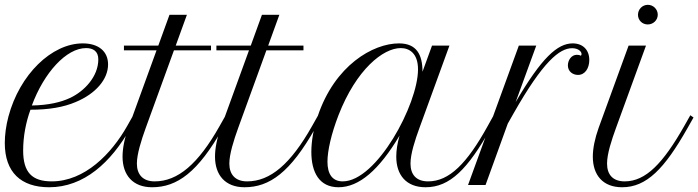

<svg xmlns="http://www.w3.org/2000/svg" viewBox="-37 -768 2899 797"><path d="M167 9.3C311.5 9.3 423.8 -93.8 503.9 -235.4L529.3 -280.3L516.1 -289.6L490.7 -244.6C425.8 -129.9 314.9 -15.1 177.7 -15.1C95.7 -15.1 59.1 -52.7 59.1 -143.1C59.1 -201.7 70.3 -259.8 89.4 -312.5C167 -312.5 227.5 -323.2 277.8 -344.7C359.9 -378.9 411.6 -438.5 411.6 -500.5C411.6 -555.2 371.6 -587.9 306.6 -587.9C177.2 -587.9 44.4 -458.5 -2 -284.2C-12.2 -245.6 -17.1 -207.5 -17.1 -174.3C-17.1 -53.2 49.8 9.3 167 9.3ZM320.3 -568.4C348.6 -568.4 371.1 -556.2 371.1 -521.5C371.1 -450.7 313.5 -389.2 253.4 -361.3C215.8 -343.8 166.5 -331.5 95.2 -330.1C145.5 -466.3 238.3 -568.4 320.3 -568.4Z M477.5 -559.1H612.8L495.6 -236.8C479.5 -192.9 471.7 -151.4 471.7 -117.7C471.7 -41 514.6 9.3 594.2 9.3C698.7 9.3 784.7 -53.2 887.7 -235.4L913.1 -280.3L899.9 -289.6L874.5 -244.6C785.6 -86.9 701.2 -15.1 605 -15.1C555.7 -15.1 531.2 -43.9 531.2 -88.9C531.2 -127.9 549.3 -185.5 567.9 -236.8L685.1 -559.1H838.9V-578.6H692.4L738.8 -706.5H666.5L620.1 -578.6H477.5Z M861.3 -559.1H996.6L879.4 -236.8C863.3 -192.9 855.5 -151.4 855.5 -117.7C855.5 -41 898.4 9.3 978 9.3C1082.5 9.3 1168.5 -53.2 1271.5 -235.4L1296.9 -280.3L1283.7 -289.6L1258.3 -244.6C1169.4 -86.9 1085 -15.1 988.8 -15.1C939.5 -15.1 915 -43.9 915 -88.9C915 -127.9 933.1 -185.5 951.7 -236.8L1068.8 -559.1H1222.7V-578.6H1076.2L1122.6 -706.5H1050.3L1003.9 -578.6H861.3Z M1281.7 -285.2C1264.6 -234.4 1255.4 -182.6 1255.4 -137.2C1255.4 -53.2 1288.1 9.3 1368.2 9.3C1453.6 9.3 1536.6 -62.5 1621.6 -205.1C1612.3 -173.3 1607.9 -143.1 1607.9 -117.7C1607.9 -41 1649.9 9.3 1729.5 9.3C1831.1 9.3 1904.8 -66.4 2000 -235.4L2025.4 -280.3L2012.2 -289.6L1987.3 -244.6C1901.4 -89.4 1828.1 -15.1 1740.2 -15.1C1690.4 -15.1 1667 -43.9 1667 -88.9C1667 -129.4 1685.5 -186 1704.1 -236.8L1828.6 -578.6H1756.3L1716.8 -470.2C1716.8 -540.5 1692.9 -587.9 1619.1 -587.9C1511.7 -587.9 1352.5 -497.1 1281.7 -285.2ZM1385.7 -15.1C1342.3 -15.1 1322.3 -45.9 1322.3 -96.7C1322.3 -141.6 1337.9 -211.9 1368.2 -290C1441.9 -479.5 1553.2 -568.4 1626.5 -568.4C1662.6 -568.4 1698.2 -546.4 1698.2 -480C1698.2 -334.5 1526.4 -15.1 1385.7 -15.1Z M2377 -543.9C2377 -540 2375.5 -537.1 2373 -537.1C2371.6 -537.1 2369.1 -538.6 2367.7 -539.6C2365.2 -540 2360.8 -540.5 2357.4 -540.5C2335 -540.5 2320.3 -518.1 2320.3 -496.6C2320.3 -470.7 2341.3 -457 2362.3 -457C2391.6 -457 2409.2 -484.9 2409.2 -519C2409.2 -560.1 2383.3 -587.9 2340.3 -587.9C2276.9 -587.9 2210.9 -527.8 2103.5 -344.2L2189 -578.6H2116.7L1905.8 0H1978.5L2070.8 -254.9L2095.2 -297.9C2217.8 -513.7 2286.1 -567.9 2337.9 -567.9C2363.3 -567.9 2377 -554.2 2377 -543.9Z M2447.8 -236.8C2432.1 -192.9 2423.8 -151.4 2423.8 -117.7C2423.8 -41 2465.8 9.3 2545.4 9.3C2647 9.3 2721.2 -67.4 2816.4 -235.4L2841.8 -280.3L2828.6 -289.6L2803.2 -244.6C2715.8 -90.8 2644 -15.1 2556.2 -15.1C2506.3 -15.1 2482.9 -43.9 2482.9 -88.9C2482.9 -129.4 2501.5 -186 2520 -236.8L2644.5 -578.6H2572.3ZM2611.3 -706.5C2611.3 -684.1 2628.9 -666.5 2651.9 -666.5C2674.8 -666.5 2693.4 -684.6 2693.4 -707C2693.4 -729.5 2674.8 -748 2652.3 -748C2629.4 -748 2611.3 -729.5 2611.3 -706.5Z"/></svg>

Font: Petit Formal Script
Style: Regular
Weight: 400
Designer: Pablo Impallari, Brenda Gallo, Rodrigo Fuenzalida
Foundry: Pablo Impallari, Brenda Gallo, Rodrigo Fuenzalida
Version: Version 1.001